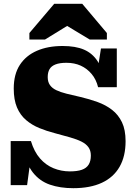

<svg xmlns="http://www.w3.org/2000/svg" viewBox="-20 -969 705 1006"><path d="M346 -71Q385 -71 409 -79.5Q433 -88 444.5 -106.5Q456 -125 456 -154Q456 -180 443.5 -197.5Q431 -215 407 -227Q383 -239 348 -249Q313 -259 268 -271Q225 -282 186 -298Q147 -314 116.5 -340Q86 -366 69 -406Q52 -446 52 -505Q52 -580 84 -629Q116 -678 173.5 -703Q231 -728 308 -728Q376 -728 420 -709Q464 -690 490.5 -649.5Q517 -609 531 -544L488 -581L509 -715H592V-512H494Q484 -553 460 -581.5Q436 -610 403 -625Q370 -640 328 -640Q293 -640 271 -631.5Q249 -623 239.5 -606.5Q230 -590 230 -565Q230 -540 241.5 -523.5Q253 -507 275 -496.5Q297 -486 329 -478Q361 -470 401 -461Q448 -450 491 -434.5Q534 -419 567 -393.5Q600 -368 619 -328.5Q638 -289 638 -229Q638 -150 606.5 -95Q575 -40 514 -11.5Q453 17 364 17Q295 17 241.5 -1.5Q188 -20 152.5 -65Q117 -110 102 -189L143 -155L122 1H36V-230H142Q159 -174 189.5 -139Q220 -104 260.5 -87.5Q301 -71 346 -71ZM411 -949H264L134 -796V-762H216L377 -861L287 -860L450 -762H540V-796Z"/></svg>

Font: Roboto Serif 20pt ExtraBold
Style: Regular
Weight: 800
Version: Version 1.008